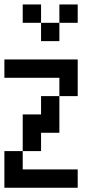

<svg xmlns="http://www.w3.org/2000/svg" viewBox="-20 -937 457 873"><path d="M0 -83.3V-250H83.3V-166.7H333.3V-83.3ZM0 -583.3V-666.7H333.3V-500H250V-583.3ZM166.7 -416.7V-500H250V-333.3H166.7V-250H83.3V-416.7ZM166.7 -833.3H83.3V-916.7H166.7ZM166.7 -750V-833.3H250V-750ZM333.3 -833.3H250V-916.7H333.3Z"/></svg>

Font: Galmuri11 Condensed
Style: Regular
Weight: 400
Width: 3
Designer: Lee Minseo (quiple)
Version: Version 2.399;hotconv 1.1.1;makeotfexe 2.6.0 DEVELOPMENT